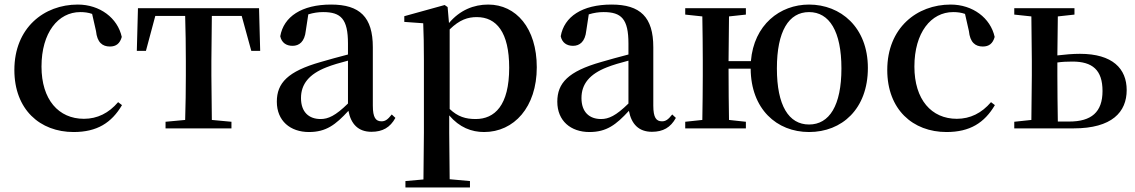

<svg xmlns="http://www.w3.org/2000/svg" viewBox="-20 -563 4978 842"><path d="M303 16C405 16 469 -24 515 -102L498 -115C457 -67 407 -42 348 -42C237 -42 162 -126 162 -271C162 -420 235 -510 332 -510C350 -510 367 -508 384 -502L401 -427C406 -377 429 -359 462 -359C489 -359 506 -372 514 -401C496 -484 418 -543 321 -543C173 -543 43 -441 43 -256C43 -83 155 16 303 16Z M791 0H995V-29L909 -37L907 -232V-296L909 -493H1040L1082 -340H1121L1116 -527H585L580 -340H620L661 -493H792C794 -437 795 -351 795 -296V-232C795 -177 794 -94 792 -37L706 -29V0Z M1609 15C1658 15 1691 -4 1714 -46L1698 -61C1680 -38 1669 -31 1653 -31C1628 -31 1615 -47 1615 -100V-356C1615 -488 1558 -543 1432 -543C1303 -543 1224 -490 1209 -404C1215 -376 1235 -362 1263 -362C1292 -362 1316 -380 1321 -428L1332 -500C1355 -507 1376 -510 1397 -510C1475 -510 1506 -480 1506 -372V-324C1465 -313 1422 -302 1386 -291C1242 -250 1194 -199 1194 -117C1194 -33 1253 16 1335 16C1410 16 1452 -16 1508 -77C1519 -19 1551 15 1609 15ZM1506 -109C1451 -55 1419 -41 1386 -41C1335 -41 1300 -71 1300 -133C1300 -194 1335 -238 1412 -268C1437 -278 1471 -288 1506 -297Z M2103 16C2234 16 2334 -93 2334 -268C2334 -440 2243 -543 2121 -543C2058 -543 1997 -519 1949 -462L1943 -532L1930 -541L1753 -492V-467L1836 -461C1838 -412 1839 -366 1839 -299V19L1837 224L1758 231V259H2041V231L1952 223L1950 19V-57C1995 -4 2048 16 2103 16ZM1952 -434C1996 -477 2032 -488 2071 -488C2157 -488 2213 -422 2213 -266C2213 -100 2149 -41 2066 -41C2022 -41 1988 -51 1952 -85Z M2839 15C2888 15 2921 -4 2944 -46L2928 -61C2910 -38 2899 -31 2883 -31C2858 -31 2845 -47 2845 -100V-356C2845 -488 2788 -543 2662 -543C2533 -543 2454 -490 2439 -404C2445 -376 2465 -362 2493 -362C2522 -362 2546 -380 2551 -428L2562 -500C2585 -507 2606 -510 2627 -510C2705 -510 2736 -480 2736 -372V-324C2695 -313 2652 -302 2616 -291C2472 -250 2424 -199 2424 -117C2424 -33 2483 16 2565 16C2640 16 2682 -16 2738 -77C2749 -19 2781 15 2839 15ZM2736 -109C2681 -55 2649 -41 2616 -41C2565 -41 2530 -71 2530 -133C2530 -194 2565 -238 2642 -268C2667 -278 2701 -288 2736 -297Z M3528 -17C3439 -17 3387 -100 3387 -263C3387 -426 3439 -510 3528 -510C3617 -510 3670 -426 3670 -263C3670 -100 3617 -17 3528 -17ZM3528 16C3672 16 3786 -85 3786 -265C3786 -444 3666 -543 3528 -543C3400 -543 3286 -454 3273 -295H3175L3177 -491L3251 -499V-527H2985V-499L3060 -491C3061 -435 3062 -351 3062 -296V-232C3062 -177 3061 -93 3060 -37L2985 -29V0H3251V-29L3177 -37C3176 -93 3175 -181 3175 -262H3272C3273 -85 3386 16 3528 16Z M4131 16C4233 16 4297 -24 4343 -102L4326 -115C4285 -67 4235 -42 4176 -42C4065 -42 3990 -126 3990 -271C3990 -420 4063 -510 4160 -510C4178 -510 4195 -508 4212 -502L4229 -427C4234 -377 4257 -359 4290 -359C4317 -359 4334 -372 4342 -401C4324 -484 4246 -543 4149 -543C4001 -543 3871 -441 3871 -256C3871 -83 3983 16 4131 16Z M4428 0H4688C4857 0 4921 -72 4921 -168C4921 -262 4859 -327 4716 -327C4684 -327 4651 -324 4617 -320L4619 -491L4692 -499V-527H4428V-499L4503 -491L4505 -296V-232L4503 -37L4428 -29ZM4617 -289C4638 -292 4660 -293 4683 -293C4771 -293 4815 -256 4815 -164C4815 -71 4766 -30 4669 -30H4619C4618 -87 4617 -175 4617 -232Z"/></svg>

Font: Noto Serif SC SemiBold
Style: Regular
Weight: 600
Designer: Ryoko NISHIZUKA 西塚涼子 (kana & ideographs); Frank Grießhammer (Latin, Greek & Cyrillic); Wenlong ZHANG 张文龙 (bopomofo); San
Foundry: Adobe
Version: Version 2.001;hotconv 1.1.0;makeotfexe 2.6.0